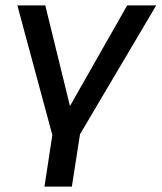

<svg xmlns="http://www.w3.org/2000/svg" viewBox="-20 -508 596 708"><path d="M144 180 173 -10 44 -488H147L238 -117L449 -488H556L275 -13L245 180Z"/></svg>

Font: Nunito Sans SemiBold
Style: Italic
Weight: 600
Italic angle: -9°
Designer: Vernon Adams
Foundry: Vernon Adams
Version: Version 3.006; ttfautohint (v1.8.3)